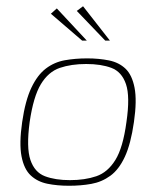

<svg xmlns="http://www.w3.org/2000/svg" viewBox="-20 -590 500 615"><path d="M201 5Q163 5 131.5 -1.5Q100 -8 78.5 -28Q57 -48 49 -89Q41 -130 51 -199Q61 -268 80.5 -309Q100 -350 127 -370.5Q154 -391 187.5 -397Q221 -403 259 -403Q297 -403 329 -396.5Q361 -390 382 -370Q403 -350 411 -309Q419 -268 409 -199Q399 -129 380 -88Q361 -47 333.5 -27Q306 -7 272.5 -1Q239 5 201 5ZM204 -13Q252 -13 288.5 -25.5Q325 -38 349.5 -77.5Q374 -117 385 -199Q397 -281 383.5 -320.5Q370 -360 337 -372.5Q304 -385 256 -385Q208 -385 171.5 -372.5Q135 -360 111 -320.5Q87 -281 75 -199Q64 -117 77.5 -77.5Q91 -38 124 -25.5Q157 -13 204 -13ZM243 -460 143 -546 162 -563 258 -460ZM317 -460 226 -555 246 -570 332 -460Z"/></svg>

Font: Genos Thin Thin
Style: Italic
Weight: 250
Italic angle: -8°
Version: Version 1.010